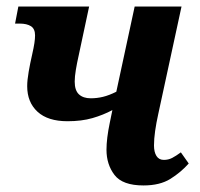

<svg xmlns="http://www.w3.org/2000/svg" viewBox="-20 -556 609 586"><path d="M186 -186Q126 -186 94.5 -215Q63 -244 63 -293Q63 -311 67.5 -337Q72 -363 78 -389Q83 -411 85 -424.5Q87 -438 87 -448Q87 -468 74.5 -476Q62 -484 40 -484H26L36 -536H252L220 -386Q215 -364 211.5 -343Q208 -322 208 -307Q208 -280 221 -268Q234 -256 257 -256Q276 -256 294.5 -260.5Q313 -265 335 -276L391 -536H534L463 -208Q457 -181 453.5 -156.5Q450 -132 450 -112Q450 -92 457.5 -80Q465 -68 480 -68Q494 -68 505.5 -74Q517 -80 532 -91L556 -57Q532 -30 500 -10Q468 10 418 10Q354 10 329.5 -22Q305 -54 305 -99Q305 -116 307.5 -136.5Q310 -157 315 -181L323 -220Q295 -205 262 -195.5Q229 -186 186 -186Z"/></svg>

Font: Noto Serif SemiCondensed
Style: Bold Italic
Weight: 700
Width: 4
Italic angle: -12°
Designer: Monotype Design Team
Foundry: Monotype Imaging Inc.
Version: Version 2.014